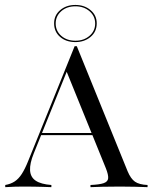

<svg xmlns="http://www.w3.org/2000/svg" viewBox="-20 -772 631 792"><path d="M1.6 0V-8.9Q24.2 -12.9 40.3 -23.4Q56.5 -33.9 69.8 -54.4Q83.1 -75 96 -107.3L287.9 -581.5H296.8L506.5 -65.3Q519.4 -34.7 536.7 -22.6Q554 -10.5 588.7 -8.9V0Q567.7 -0.8 538.3 -1.6Q508.9 -2.4 475 -2.4Q433.9 -2.4 402.8 -1.6Q371.8 -0.8 353.2 0V-8.9Q390.3 -10.5 407.7 -16.5Q425 -22.6 426.2 -36.7Q427.4 -50.8 416.9 -77.4L253.2 -480.6L262.9 -495.2L119.4 -139.5Q102.4 -97.6 104 -69.4Q105.6 -41.1 127.4 -26.6Q149.2 -12.1 191.9 -8.9V0Q175 -0.8 157.3 -1.2Q139.5 -1.6 121.8 -2Q104 -2.4 85.5 -2.4Q64.5 -2.4 44 -2Q23.4 -1.6 1.6 0ZM143.5 -214.5 147.6 -223.4H400L403.2 -214.5ZM291.1 -598.4Q252.4 -598.4 227.8 -619.8Q203.2 -641.1 203.2 -675.8Q203.2 -708.9 228.2 -730.2Q253.2 -751.6 291.1 -751.6Q328.2 -751.6 353.6 -730.2Q379 -708.9 379 -675.8Q379 -641.1 353.6 -619.8Q328.2 -598.4 291.1 -598.4ZM291.1 -604Q325.8 -604 349.2 -624.2Q372.6 -644.4 372.6 -675Q372.6 -705.6 349.2 -725.8Q325.8 -746 291.1 -746Q255.6 -746 232.7 -725.8Q209.7 -705.6 209.7 -675Q209.7 -644.4 232.7 -624.2Q255.6 -604 291.1 -604Z"/></svg>

Font: Playfair 144pt
Style: Regular
Weight: 400
Designer: Claus Eggers Sørensen
Foundry: Claus Eggers Sørensen
Version: Version 2.001;gftools[0.9.30]